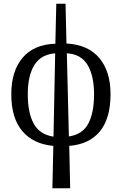

<svg xmlns="http://www.w3.org/2000/svg" viewBox="-20 -780 658 1037"><path d="M263 237 268 8Q160 -2 100.5 -72Q41 -142 41 -271Q41 -396 102 -468Q163 -540 279 -544L284 -760H334L339 -545Q455 -539 516 -467Q577 -395 577 -271Q577 -141 520 -71Q463 -1 354 8L359 237ZM488 -271Q488 -372 452.5 -430Q417 -488 341 -492L352 -43Q426 -54 457 -112.5Q488 -171 488 -271ZM130 -271Q130 -170 162.5 -111.5Q195 -53 269 -42L278 -492Q201 -486 165.5 -428.5Q130 -371 130 -271Z"/></svg>

Font: Noto Serif Condensed
Style: Regular
Weight: 400
Width: 3
Designer: Monotype Design Team
Foundry: Monotype Imaging Inc.
Version: Version 2.013; ttfautohint (v1.8.4.7-5d5b)